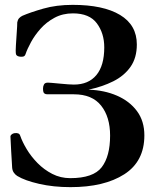

<svg xmlns="http://www.w3.org/2000/svg" viewBox="-20 -758 667 790"><path d="M270 12Q200 12 141 -1.5Q82 -15 51 -34Q43 -39 37 -47.5Q31 -56 30 -68Q30 -75 28.5 -94Q27 -113 26 -135.5Q25 -158 24 -175.5Q23 -193 23 -196Q23 -201 28 -205Q33 -209 39 -210Q59 -213 63 -200Q72 -174 90 -144Q108 -114 134.5 -87Q161 -60 195 -42.5Q229 -25 269 -25Q364 -25 398.5 -70Q433 -115 433 -200Q433 -277 396 -323.5Q359 -370 284 -370H174Q167 -370 162 -374Q157 -378 157 -394Q157 -403 161 -410.5Q165 -418 177 -418Q179 -418 193 -417Q207 -416 225.5 -414Q244 -412 260.5 -411Q277 -410 284 -410Q344 -410 376.5 -449Q409 -488 409 -563Q409 -621 378.5 -662Q348 -703 280 -703Q238 -703 204.5 -685Q171 -667 147 -640Q123 -613 107.5 -584.5Q92 -556 85 -535Q82 -526 74 -525Q66 -524 61 -525Q45 -527 45 -540Q44 -545 45.5 -572Q47 -599 49 -626Q50 -639 50.5 -649.5Q51 -660 51 -666Q53 -677 58.5 -683Q64 -689 72 -693Q104 -707 158 -722.5Q212 -738 279 -738Q405 -738 474 -696.5Q543 -655 543 -575Q543 -520 517 -483Q491 -446 446 -423.5Q401 -401 344 -389Q409 -387 461 -364.5Q513 -342 543.5 -301Q574 -260 574 -201Q574 -94 491.5 -41Q409 12 270 12Z"/></svg>

Font: Zen Antique
Style: Regular
Weight: 400
Designer: Yoshimichi Ohira
Foundry: Positype
Version: Version 1.001